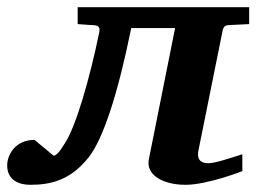

<svg xmlns="http://www.w3.org/2000/svg" viewBox="-79 -502 718 534"><path d="M614 -435V-482H137V-435C158 -433 182 -432 182 -432C195 -431 200 -426 197 -412C171 -285 132 -149 101 -103C98 -99 82 -69 70 -69L17 -113C-35 -113 -59 -73 -59 -42C-59 0 -25 12 5 12C61 12 117 0 168 -65C208 -116 249 -241 286 -424H408L335 -59C326 -15 375 12 437 12C498 12 595 -26 595 -26V-73C555 -60 518 -48 500 -48C477 -48 468 -61 473 -84L540 -416C542 -427 547 -431 554 -432Z"/></svg>

Font: Veleka
Style: Bold Italic
Weight: 700
Italic angle: -12°
Designer: Stefan Peev, Context Ltd, 2016; SIL International, 1997-2014.
Foundry: Stefan Peev, Context Ltd, 2016
Version: Version 5.000